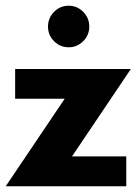

<svg xmlns="http://www.w3.org/2000/svg" viewBox="-22 -652 490 672"><path d="M218.5 -632Q248 -632 269.2 -610.5Q290.5 -589 290.5 -559Q290.5 -529 269.2 -507.8Q248 -486.5 218.5 -486.5Q188.5 -486.5 167.2 -507.8Q146 -529 146 -559Q146 -589 167.2 -610.5Q188.5 -632 218.5 -632ZM31 -410.5H436L230 -104.5H420V0H-2L204.5 -306.5H31Z"/></svg>

Font: League Spartan
Style: Bold
Weight: 700
Foundry: The League of Moveable Type
Version: Version 2.002